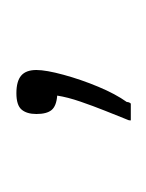

<svg xmlns="http://www.w3.org/2000/svg" viewBox="8 -92 183 240"><g transform="rotate(-90 100.0 27.5)"><path d="M132 -19Q132 -7 126 15Q120 37 111 58.5Q102 80 92 94Q92 97 90 99Q88 99 81 99Q74 99 69 99Q69 97 69.5 95.5Q70 94 71 92Q75 82 81 67Q87 52 92.5 36Q98 20 100 7Q87 6 82 0Q77 -6 77 -19Q77 -31 82.5 -37.5Q88 -44 103 -44Q118 -44 125 -38Q132 -32 132 -19Z"/></g></svg>

Font: Glory Thin ExtraLight
Style: Regular
Weight: 250
Version: Version 1.011